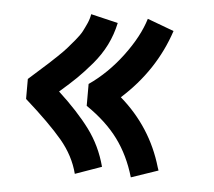

<svg xmlns="http://www.w3.org/2000/svg" viewBox="-40 -521 599 538"><g transform="rotate(5 259.0 -252.5)"><path d="M205.6 -281.2Q257.3 -316.9 298.6 -372.1Q339.8 -427.2 355 -477.5L429.7 -449.7Q392.1 -335.9 298.8 -252Q386.7 -175.8 418.9 -65.4L421.9 -56.6L346.2 -30.8Q328.6 -91.3 295.4 -136.2Q262.2 -181.2 205.6 -219.7ZM34.7 -280.3Q40.5 -285.6 60.8 -303.7Q81.1 -321.8 88.6 -328.6Q96.2 -335.4 113.3 -351.8Q130.4 -368.2 137.9 -377Q145.5 -385.7 158 -400.6Q170.4 -415.5 176.3 -426.5Q182.1 -437.5 188 -450.7Q193.8 -463.9 195.8 -476.6L272 -458.5Q265.1 -425.8 250.5 -396.2Q235.8 -366.7 212.9 -339.8Q189.9 -313 172.1 -295.7Q154.3 -278.3 125 -252.9Q180.2 -202.1 214.1 -156.5Q248 -110.8 263.2 -53.2L189 -26.9Q176.3 -76.7 140.4 -119.4Q104.5 -162.1 34.7 -224.1Z"/></g></svg>

Font: FantasqueSansM Nerd Font
Style: Regular
Weight: 400
Monospace: yes
Designer: Jany Belluz
Version: Version 1.8.0 ; ttfautohint (v1.8.2);Nerd Fonts 3.4.0